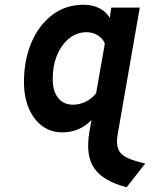

<svg xmlns="http://www.w3.org/2000/svg" viewBox="-20 -543 670 805"><path d="M511 242Q414.5 217.5 376 163.8Q337.5 110 355 8.5L363.5 -39.5Q313.5 12 240.5 12Q194 12 158 -14Q122 -40 101.2 -87.8Q80.5 -135.5 80.5 -199.5Q80.5 -289.5 111 -362.8Q141.5 -436 197.8 -479.5Q254 -523 331 -523Q368 -523 396.8 -508.5Q425.5 -494 440 -468L446.5 -511H566L473.5 19.5Q466.5 58.5 475.5 81.5Q484.5 104.5 512.2 118Q540 131.5 589 142.5ZM286.5 -104Q313.5 -104 339.5 -116.8Q365.5 -129.5 383 -152L419.5 -359.5Q412.5 -380.5 391 -394.2Q369.5 -408 343.5 -408Q302.5 -408 270.2 -382.2Q238 -356.5 219.5 -312.2Q201 -268 201 -212.5Q201 -160.5 223.8 -132.2Q246.5 -104 286.5 -104Z"/></svg>

Font: Overpass
Style: Bold Italic
Weight: 700
Italic angle: -10°
Designer: Delve Withrington, Dave Bailey, Thomas Jockin
Foundry: Delve Fonts LLC
Version: Version 4.000; ttfautohint (v1.8.3)